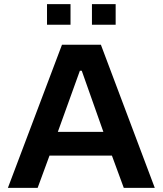

<svg xmlns="http://www.w3.org/2000/svg" viewBox="-20 -903 782 923"><path d="M18 0 278 -688H465L724 0H575L518 -155H218L161 0ZM258 -269H477L373 -563H364ZM206 -784V-883H319V-784ZM422 -784V-883H536V-784Z"/></svg>

Font: Saira SemiExpanded SemiBold
Style: Regular
Weight: 600
Width: 6
Designer: Hector Gatti with collaboration of the Omnibus-Type team
Foundry: Omnibus-Type
Version: Version 1.101